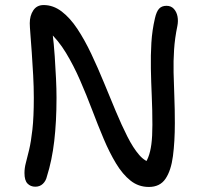

<svg xmlns="http://www.w3.org/2000/svg" viewBox="-20 -730 803 761"><path d="M120 10Q101 10 89 -2.5Q77 -15 77 -44Q77 -64 82.5 -84.5Q88 -105 95.5 -136.5Q103 -168 108.5 -217Q114 -266 114 -342Q114 -385 111.5 -431.5Q109 -478 106 -520.5Q103 -563 100.5 -594.5Q98 -626 98 -638Q98 -668 112 -689Q126 -710 153 -710Q191 -710 224.5 -684.5Q258 -659 287 -615Q316 -571 342 -516Q368 -461 392 -402.5Q416 -344 439 -289Q462 -234 485 -188.5Q508 -143 532 -115.5Q556 -88 583 -85L544 -66Q559 -85 567.5 -106.5Q576 -128 580 -158.5Q584 -189 584 -235Q584 -294 581.5 -349.5Q579 -405 578 -458Q577 -511 580 -560.5Q583 -610 594 -657Q600 -684 610.5 -695.5Q621 -707 640 -707Q658 -707 669 -695Q680 -683 683.5 -665Q687 -647 683 -627Q673 -579 670 -533.5Q667 -488 668 -442.5Q669 -397 671 -347.5Q673 -298 673 -242Q673 -169 665.5 -111.5Q658 -54 636 -21.5Q614 11 570 11Q529 11 497.5 -14Q466 -39 440 -82Q414 -125 391 -179.5Q368 -234 345.5 -293.5Q323 -353 297.5 -411.5Q272 -470 241.5 -520.5Q211 -571 172 -606L187 -610Q194 -553 197 -506Q200 -459 202 -418.5Q204 -378 204 -342Q204 -248 195 -171Q186 -94 166 -31Q162 -13 150 -1.5Q138 10 120 10Z"/></svg>

Font: Shantell Sans
Style: Regular
Weight: 400
Designer: Stephen Nixon, Anya Danilova, Shantell Martin
Foundry: Arrow Type
Version: Version 1.008;[ac192a2d6]